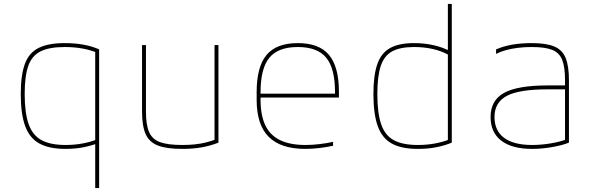

<svg xmlns="http://www.w3.org/2000/svg" viewBox="-20 -750 3040 980"><path d="M466 210V-498L478 -480Q445 -494 402.5 -502Q360 -510 310 -510Q232 -510 187.5 -488Q143 -466 124.5 -414Q106 -362 106 -270Q106 -174 126 -117Q146 -60 191.5 -35Q237 -10 315 -10Q359 -10 400.5 -17.5Q442 -25 476 -39L484 -21Q452 -8 409.5 1Q367 10 315 10Q231 10 181 -17.5Q131 -45 108.5 -106.5Q86 -168 86 -270Q86 -367 107 -424Q128 -481 177.5 -505.5Q227 -530 310 -530Q414 -530 486 -498V210Z M910 10Q831 10 786.5 -7Q742 -24 723.5 -65.5Q705 -107 705 -180V-520H725V-180Q725 -113 741 -76Q757 -39 797 -24.5Q837 -10 909 -10Q944 -10 973.5 -13Q1003 -16 1029.5 -22.5Q1056 -29 1080 -38L1075 -27V-520H1095V-22Q1055 -6 1010 2Q965 10 910 10Z M1539 10Q1413 10 1351.5 -51.5Q1290 -113 1290 -240V-280Q1290 -409 1340.5 -469.5Q1391 -530 1500 -530Q1609 -530 1659.5 -469.5Q1710 -409 1710 -280V-252H1300V-272H1700L1690 -262V-280Q1690 -401 1645 -455.5Q1600 -510 1500 -510Q1400 -510 1355 -455.5Q1310 -401 1310 -280V-240Q1310 -161 1334.5 -110Q1359 -59 1410 -34.5Q1461 -10 1539 -10Q1574 -10 1611.5 -14.5Q1649 -19 1680 -26V-6Q1648 1 1611 5.5Q1574 10 1539 10Z M2113 10Q2029 10 1979.5 -17.5Q1930 -45 1908 -106.5Q1886 -168 1886 -270Q1886 -366 1906 -423Q1926 -480 1971.5 -505Q2017 -530 2093 -530Q2147 -530 2194.5 -519Q2242 -508 2279 -488L2269 -470Q2233 -490 2188.5 -500Q2144 -510 2093 -510Q2023 -510 1982 -488Q1941 -466 1923.5 -413.5Q1906 -361 1906 -270Q1906 -173 1925.5 -116Q1945 -59 1990 -34.5Q2035 -10 2113 -10Q2160 -10 2202 -18Q2244 -26 2278 -40L2266 -22V-730H2286V-22Q2253 -8 2209.5 1Q2166 10 2113 10Z M2696 10Q2593 10 2538.5 -32Q2484 -74 2484 -153Q2484 -238 2553 -276Q2622 -314 2776 -314H2874V-294H2776Q2629 -294 2566.5 -260.5Q2504 -227 2504 -153Q2504 -83 2553 -46.5Q2602 -10 2696 -10Q2743 -10 2793 -18.5Q2843 -27 2877 -41L2864 -27V-340Q2864 -408 2849.5 -444.5Q2835 -481 2798.5 -495.5Q2762 -510 2694 -510Q2657 -510 2624.5 -506Q2592 -502 2564 -494.5Q2536 -487 2512 -475V-498Q2549 -514 2594 -522Q2639 -530 2694 -530Q2767 -530 2808.5 -513Q2850 -496 2867 -454.5Q2884 -413 2884 -340V-22Q2849 -8 2797 1Q2745 10 2696 10Z"/></svg>

Font: M PLUS Code Latin Expanded Thin
Style: Regular
Weight: 250
Width: 7
Designer: Coji Morishita
Foundry: UNDERFOREST DESIGN
Version: Version 1.002; ttfautohint (v1.8.3)